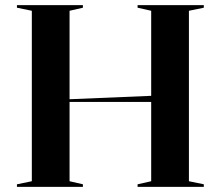

<svg xmlns="http://www.w3.org/2000/svg" viewBox="-20 -728 860 748"><path d="M774 -708V-698L716 -686V-22L774 -10V0H516V-10L569 -22V-686L516 -698V-708ZM303 -708V-698L251 -686V-22L303 -10V0H46V-10L104 -22V-686L46 -698V-708ZM577 -355V-331H241V-341Z"/></svg>

Font: Kalnia Thin Medium
Style: Regular
Weight: 500
Version: Version 1.105